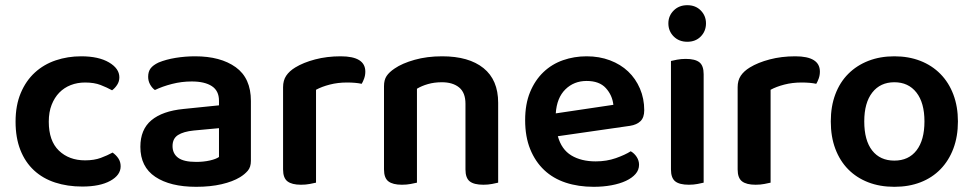

<svg xmlns="http://www.w3.org/2000/svg" viewBox="-20 -705 3752 740"><path d="M308 -387Q278 -387 252.5 -377Q227 -367 208.5 -348Q190 -329 179 -301Q168 -273 168 -236Q168 -162 207 -124.5Q246 -87 308 -87Q343 -87 368.5 -96.5Q394 -106 414 -117Q428 -107 436.5 -94Q445 -81 445 -64Q445 -30 405 -8Q365 14 297 14Q240 14 192.5 -1.5Q145 -17 111 -48.5Q77 -80 58.5 -127Q40 -174 40 -236Q40 -299 60 -346.5Q80 -394 114.5 -425.5Q149 -457 195 -472.5Q241 -488 293 -488Q360 -488 400 -464.5Q440 -441 440 -407Q440 -391 431.5 -378Q423 -365 412 -357Q392 -368 367.5 -377.5Q343 -387 308 -387Z M736 -81Q765 -81 789 -86.5Q813 -92 824 -100V-211L727 -202Q687 -198 666 -184.5Q645 -171 645 -142Q645 -113 666.5 -97Q688 -81 736 -81ZM732 -488Q830 -488 888.5 -446Q947 -404 947 -316V-85Q947 -61 935 -47Q923 -33 905 -22Q877 -5 834 5Q791 15 736 15Q636 15 578.5 -23.5Q521 -62 521 -139Q521 -206 563.5 -241.5Q606 -277 687 -285L824 -299V-317Q824 -355 796.5 -373Q769 -391 719 -391Q680 -391 643 -381.5Q606 -372 577 -358Q566 -366 558.5 -379.5Q551 -393 551 -409Q551 -429 560.5 -441.5Q570 -454 591 -464Q620 -476 657 -482Q694 -488 732 -488Z M1198 -1Q1189 1 1174 4Q1159 7 1140 7Q1105 7 1088 -6Q1071 -19 1071 -52V-369Q1071 -395 1083 -413Q1095 -431 1118 -445Q1149 -464 1194.5 -476Q1240 -488 1293 -488Q1388 -488 1388 -429Q1388 -415 1383.5 -402.5Q1379 -390 1374 -382Q1351 -387 1317 -387Q1282 -387 1251 -379Q1220 -371 1198 -359Z M1774 -305Q1774 -348 1749.5 -368Q1725 -388 1683 -388Q1654 -388 1629.5 -381Q1605 -374 1587 -363V-1Q1578 1 1563 4Q1548 7 1529 7Q1494 7 1477 -6Q1460 -19 1460 -52V-373Q1460 -397 1470 -412Q1480 -427 1501 -441Q1530 -461 1578 -474.5Q1626 -488 1684 -488Q1787 -488 1843.5 -442.5Q1900 -397 1900 -309V-1Q1892 1 1876.5 4Q1861 7 1843 7Q1807 7 1790.5 -6Q1774 -19 1774 -52V-305Z M2130 -180Q2144 -129 2182 -106Q2220 -83 2276 -83Q2318 -83 2353.5 -95.5Q2389 -108 2411 -122Q2425 -114 2434 -100Q2443 -86 2443 -70Q2443 -50 2429.5 -34.5Q2416 -19 2392.5 -8Q2369 3 2337 9Q2305 15 2268 15Q2209 15 2160.5 -1Q2112 -17 2077.5 -49.5Q2043 -82 2023.5 -130Q2004 -178 2004 -242Q2004 -304 2023 -350Q2042 -396 2074.5 -427Q2107 -458 2150 -473Q2193 -488 2241 -488Q2290 -488 2331 -472.5Q2372 -457 2401 -429.5Q2430 -402 2446.5 -363.5Q2463 -325 2463 -280Q2463 -252 2448.5 -238Q2434 -224 2408 -220ZM2241 -393Q2192 -393 2159 -360.5Q2126 -328 2122 -268L2344 -301Q2340 -338 2315 -365.5Q2290 -393 2241 -393Z M2566 -470Q2574 -472 2589.5 -475Q2605 -478 2623 -478Q2659 -478 2675.5 -465Q2692 -452 2692 -419V-1Q2684 1 2668.5 4Q2653 7 2635 7Q2599 7 2582.5 -6Q2566 -19 2566 -52ZM2556 -615Q2556 -644 2576.5 -664.5Q2597 -685 2629 -685Q2661 -685 2681 -664.5Q2701 -644 2701 -615Q2701 -585 2681 -564.5Q2661 -544 2629 -544Q2597 -544 2576.5 -564.5Q2556 -585 2556 -615Z M2950 -1Q2941 1 2926 4Q2911 7 2892 7Q2857 7 2840 -6Q2823 -19 2823 -52V-369Q2823 -395 2835 -413Q2847 -431 2870 -445Q2901 -464 2946.5 -476Q2992 -488 3045 -488Q3140 -488 3140 -429Q3140 -415 3135.5 -402.5Q3131 -390 3126 -382Q3103 -387 3069 -387Q3034 -387 3003 -379Q2972 -371 2950 -359Z M3672 -237Q3672 -179 3654.5 -132.5Q3637 -86 3605 -53Q3573 -20 3528 -2.5Q3483 15 3427 15Q3371 15 3326 -2.5Q3281 -20 3249 -52.5Q3217 -85 3199.5 -131.5Q3182 -178 3182 -237Q3182 -295 3199.5 -341.5Q3217 -388 3249.5 -420.5Q3282 -453 3327 -470.5Q3372 -488 3427 -488Q3482 -488 3527 -470.5Q3572 -453 3604.5 -420Q3637 -387 3654.5 -340.5Q3672 -294 3672 -237ZM3427 -388Q3373 -388 3342 -348.5Q3311 -309 3311 -237Q3311 -164 3341.5 -125Q3372 -86 3427 -86Q3482 -86 3512.5 -125.5Q3543 -165 3543 -237Q3543 -309 3512 -348.5Q3481 -388 3427 -388Z"/></svg>

Font: Baloo Thambi 2 SemiBold
Style: Regular
Weight: 600
Designer: Aadarsh Rajan and Ek Type
Foundry: Ek Type
Version: Version 1.640;hotconv 1.0.111;makeotfexe 2.5.65597; ttfautoh